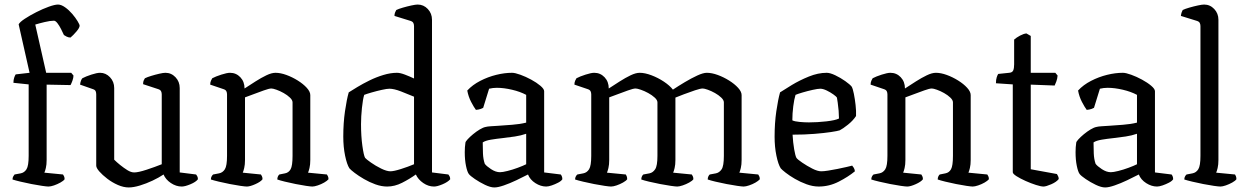

<svg xmlns="http://www.w3.org/2000/svg" viewBox="-20 -820 5468 844"><path d="M193 0Q186 0 165 -3Q144 -6 118.5 -11Q93 -16 70 -21.5Q47 -27 35 -31Q35 -39 38.5 -45Q42 -51 44 -53L71 -58Q87 -61 96.5 -76Q106 -91 106 -135V-449L39 -456Q39 -469 42.5 -479Q46 -489 49 -493L110 -500L62 -713Q67 -723 89 -737.5Q111 -752 139.5 -766.5Q168 -781 194.5 -790.5Q221 -800 235 -800Q249 -800 266 -788Q283 -776 297.5 -759Q312 -742 321 -727Q330 -712 330 -707Q330 -698 316 -681.5Q302 -665 290 -655Q281 -655 273 -659Q265 -663 261 -666Q256 -677 248.5 -692Q241 -707 232.5 -718Q224 -729 217 -729Q201 -729 176 -723Q151 -717 135 -712L183 -500H293L303 -488Q303 -478 298.5 -465.5Q294 -453 290 -446L185 -448V-117Q185 -96 181.5 -81.5Q178 -67 175 -61L257 -53Q259 -50 261.5 -45Q264 -40 264 -32Q259 -25 245.5 -17.5Q232 -10 217.5 -5Q203 0 193 0Z M546 4Q523 4 498 -7Q473 -18 451.5 -34.5Q430 -51 416.5 -66.5Q403 -82 403 -92V-405Q403 -413 400.5 -419Q398 -425 389 -428L332 -448Q333 -458 336 -465.5Q339 -473 342 -476Q357 -484 381.5 -492Q406 -500 420 -500Q445 -500 463.5 -480.5Q482 -461 482 -433V-118Q493 -107 508.5 -94.5Q524 -82 540 -72Q556 -62 570 -62Q588 -62 624.5 -74Q661 -86 691 -98V-405Q691 -413 688 -419Q685 -425 676 -428L609 -450Q609 -461 612 -467Q615 -473 617 -476Q627 -481 645 -486.5Q663 -492 680.5 -496Q698 -500 707 -500Q733 -500 751.5 -480.5Q770 -461 770 -433V-62L842 -53Q844 -51 847 -45.5Q850 -40 850 -32Q841 -20 817 -10Q793 0 779 0Q754 0 731 -15.5Q708 -31 699 -53Q678 -39 650.5 -26Q623 -13 595 -4.5Q567 4 546 4Z M1065 0Q1058 0 1037 -3Q1016 -6 990.5 -11Q965 -16 942 -21.5Q919 -27 907 -31Q907 -39 910.5 -45Q914 -51 917 -53L943 -58Q959 -61 968.5 -76Q978 -91 978 -135V-405Q978 -413 975 -419Q972 -425 963 -428L904 -448Q904 -458 907.5 -465.5Q911 -473 913 -476Q928 -484 953 -492Q978 -500 991 -500Q1018 -500 1036.5 -480.5Q1055 -461 1055 -431Q1078 -446 1103 -462Q1128 -478 1151 -489Q1174 -500 1191 -500Q1213 -500 1239 -490.5Q1265 -481 1289 -466Q1313 -451 1328.5 -434Q1344 -417 1344 -402V-117Q1344 -96 1340.5 -81.5Q1337 -67 1334 -61L1417 -53Q1419 -50 1421.5 -45Q1424 -40 1424 -32Q1418 -25 1405 -17.5Q1392 -10 1377 -5Q1362 0 1353 0Q1346 0 1325.5 -3Q1305 -6 1280 -11Q1255 -16 1232.5 -21.5Q1210 -27 1199 -31Q1199 -39 1202 -45Q1205 -51 1208 -53L1233 -58Q1249 -61 1257.5 -76Q1266 -91 1266 -135V-370Q1266 -380 1254.5 -391Q1243 -402 1227 -411Q1211 -420 1195.5 -425.5Q1180 -431 1173 -431Q1163 -431 1139.5 -422.5Q1116 -414 1092 -405Q1068 -396 1057 -392V-117Q1057 -96 1053.5 -81.5Q1050 -67 1047 -61L1127 -53Q1129 -50 1131.5 -45Q1134 -40 1134 -32Q1126 -21 1102.5 -10.5Q1079 0 1065 0Z M1682 0Q1657 0 1630.5 -9.5Q1604 -19 1580 -33Q1556 -47 1539 -60Q1522 -73 1516 -80Q1505 -97 1497 -135.5Q1489 -174 1489 -220Q1489 -279 1496.5 -331Q1504 -383 1513 -414Q1527 -423 1551 -437.5Q1575 -452 1604.5 -466.5Q1634 -481 1665.5 -490.5Q1697 -500 1725 -500Q1739 -500 1760 -492Q1781 -484 1800 -475V-705Q1800 -713 1797 -719Q1794 -725 1785 -728L1714 -750Q1714 -759 1717 -766Q1720 -773 1722 -776Q1732 -781 1751 -786.5Q1770 -792 1788.5 -796Q1807 -800 1816 -800Q1842 -800 1860.5 -780.5Q1879 -761 1879 -733V-62L1951 -53Q1953 -51 1956 -45.5Q1959 -40 1959 -32Q1949 -20 1925.5 -10Q1902 0 1888 0Q1863 0 1840.5 -15.5Q1818 -31 1808 -53Q1780 -33 1747.5 -16.5Q1715 0 1682 0ZM1696 -67Q1711 -67 1742.5 -77Q1774 -87 1800 -98V-395Q1774 -406 1743 -418Q1712 -430 1692 -430Q1681 -430 1658.5 -425Q1636 -420 1613.5 -413.5Q1591 -407 1581 -403Q1575 -384 1571 -345.5Q1567 -307 1567 -274Q1567 -221 1573 -178.5Q1579 -136 1585 -126Q1590 -120 1610.5 -105.5Q1631 -91 1655.5 -79Q1680 -67 1696 -67Z M2153 4Q2136 4 2112 -7.5Q2088 -19 2067.5 -33Q2047 -47 2041 -55Q2034 -64 2028.5 -90.5Q2023 -117 2023 -151Q2023 -174 2026 -193Q2026 -197 2035.5 -207.5Q2045 -218 2059.5 -230Q2074 -242 2089 -251Q2104 -260 2115 -262Q2122 -264 2137 -265Q2152 -266 2169 -267Q2197 -269 2231 -271.5Q2265 -274 2293 -281V-403Q2267 -417 2231 -425.5Q2195 -434 2164 -434Q2155 -434 2146.5 -433Q2138 -432 2130 -430L2104 -346Q2101 -344 2092.5 -341Q2084 -338 2072 -337Q2063 -349 2051 -372Q2039 -395 2034 -422Q2057 -447 2091 -464.5Q2125 -482 2161.5 -491Q2198 -500 2231 -500Q2244 -500 2267.5 -491.5Q2291 -483 2315 -470Q2339 -457 2355.5 -443Q2372 -429 2372 -419V-62L2445 -53Q2447 -51 2449.5 -45.5Q2452 -40 2452 -32Q2447 -24 2433.5 -17Q2420 -10 2405.5 -5Q2391 0 2381 0Q2357 0 2333.5 -15Q2310 -30 2301 -53Q2278 -41 2249.5 -27.5Q2221 -14 2195 -5Q2169 4 2153 4ZM2178 -63Q2189 -63 2211 -68.5Q2233 -74 2256 -82.5Q2279 -91 2293 -98V-232Q2270 -224 2243.5 -220Q2217 -216 2190 -213Q2162 -210 2138 -206Q2114 -202 2102 -194Q2102 -172 2103 -146Q2104 -120 2111 -100Q2118 -90 2138.5 -76.5Q2159 -63 2178 -63Z M2666 0Q2659 0 2638 -3Q2617 -6 2591.5 -11Q2566 -16 2543 -21.5Q2520 -27 2508 -31Q2508 -39 2511.5 -45Q2515 -51 2518 -53L2544 -58Q2560 -61 2569.5 -76Q2579 -91 2579 -135V-405Q2579 -413 2576 -419Q2573 -425 2564 -428L2505 -448Q2505 -458 2508.5 -465.5Q2512 -473 2514 -476Q2529 -484 2554 -492Q2579 -500 2592 -500Q2619 -500 2637.5 -480.5Q2656 -461 2656 -431Q2679 -446 2704 -462Q2729 -478 2752 -489Q2775 -500 2792 -500Q2815 -500 2844 -489Q2873 -478 2898.5 -461Q2924 -444 2938 -426Q2962 -442 2990.5 -459Q3019 -476 3045 -488Q3071 -500 3087 -500Q3109 -500 3135 -490.5Q3161 -481 3185 -466Q3209 -451 3224.5 -434Q3240 -417 3240 -402V-117Q3240 -96 3236.5 -81.5Q3233 -67 3230 -61L3313 -53Q3315 -50 3317.5 -45Q3320 -40 3320 -32Q3314 -25 3301 -17.5Q3288 -10 3273 -5Q3258 0 3249 0Q3242 0 3221 -3Q3200 -6 3174 -11Q3148 -16 3125 -21.5Q3102 -27 3091 -31Q3091 -39 3094 -45Q3097 -51 3100 -53L3127 -58Q3142 -61 3152 -75.5Q3162 -90 3162 -135V-370Q3162 -380 3150.5 -391Q3139 -402 3123 -411Q3107 -420 3091.5 -425.5Q3076 -431 3069 -431Q3059 -431 3035 -423Q3011 -415 2986 -405.5Q2961 -396 2949 -391V-117Q2949 -96 2945.5 -81.5Q2942 -67 2939 -61L3021 -53Q3023 -50 3025.5 -45Q3028 -40 3028 -32Q3023 -25 3009.5 -17.5Q2996 -10 2981 -5Q2966 0 2957 0Q2950 0 2929 -3Q2908 -6 2882 -11Q2856 -16 2833 -21.5Q2810 -27 2799 -31Q2799 -39 2802 -45Q2805 -51 2808 -53L2835 -58Q2850 -61 2860 -76Q2870 -91 2870 -135V-370Q2870 -380 2858 -391Q2846 -402 2829.5 -411Q2813 -420 2797 -425.5Q2781 -431 2774 -431Q2764 -431 2740.5 -422.5Q2717 -414 2693 -405Q2669 -396 2658 -392V-117Q2658 -96 2654.5 -81.5Q2651 -67 2648 -61L2731 -53Q2733 -50 2735 -45Q2737 -40 2737 -32Q2732 -25 2718.5 -17.5Q2705 -10 2690.5 -5Q2676 0 2666 0Z M3579 0Q3553 0 3525.5 -10Q3498 -20 3474 -34Q3450 -48 3433.5 -61Q3417 -74 3412 -80Q3401 -97 3393 -135.5Q3385 -174 3385 -219Q3385 -279 3392.5 -330.5Q3400 -382 3409 -414Q3427 -426 3461 -446.5Q3495 -467 3535.5 -483.5Q3576 -500 3614 -500Q3629 -500 3652 -489Q3675 -478 3695.5 -463.5Q3716 -449 3724 -439Q3729 -430 3733.5 -407.5Q3738 -385 3741 -358.5Q3744 -332 3743 -310Q3730 -290 3707.5 -272Q3685 -254 3671 -247Q3662 -244 3632.5 -239.5Q3603 -235 3559.5 -231.5Q3516 -228 3464 -228Q3466 -193 3471 -164Q3476 -135 3481 -126Q3486 -119 3506.5 -105Q3527 -91 3550.5 -79Q3574 -67 3590 -67Q3601 -67 3620.5 -70Q3640 -73 3662 -77.5Q3684 -82 3701.5 -86Q3719 -90 3726 -92Q3729 -89 3733 -82.5Q3737 -76 3738 -67Q3709 -43 3667 -21.5Q3625 0 3579 0ZM3536 -282Q3573 -282 3612.5 -286.5Q3652 -291 3668 -299Q3668 -314 3666.5 -333Q3665 -352 3662.5 -368.5Q3660 -385 3659 -391Q3657 -395 3644 -404.5Q3631 -414 3614.5 -422Q3598 -430 3586 -430Q3575 -430 3552.5 -425Q3530 -420 3508 -413.5Q3486 -407 3477 -403Q3471 -384 3467 -352.5Q3463 -321 3463 -291Q3473 -286 3495 -284Q3517 -282 3536 -282Z M3968 0Q3961 0 3940 -3Q3919 -6 3893.5 -11Q3868 -16 3845 -21.5Q3822 -27 3810 -31Q3810 -39 3813.5 -45Q3817 -51 3820 -53L3846 -58Q3862 -61 3871.5 -76Q3881 -91 3881 -135V-405Q3881 -413 3878 -419Q3875 -425 3866 -428L3807 -448Q3807 -458 3810.5 -465.5Q3814 -473 3816 -476Q3831 -484 3856 -492Q3881 -500 3894 -500Q3921 -500 3939.5 -480.5Q3958 -461 3958 -431Q3981 -446 4006 -462Q4031 -478 4054 -489Q4077 -500 4094 -500Q4116 -500 4142 -490.5Q4168 -481 4192 -466Q4216 -451 4231.5 -434Q4247 -417 4247 -402V-117Q4247 -96 4243.5 -81.5Q4240 -67 4237 -61L4320 -53Q4322 -50 4324.5 -45Q4327 -40 4327 -32Q4321 -25 4308 -17.5Q4295 -10 4280 -5Q4265 0 4256 0Q4249 0 4228.5 -3Q4208 -6 4183 -11Q4158 -16 4135.5 -21.5Q4113 -27 4102 -31Q4102 -39 4105 -45Q4108 -51 4111 -53L4136 -58Q4152 -61 4160.5 -76Q4169 -91 4169 -135V-370Q4169 -380 4157.5 -391Q4146 -402 4130 -411Q4114 -420 4098.5 -425.5Q4083 -431 4076 -431Q4066 -431 4042.5 -422.5Q4019 -414 3995 -405Q3971 -396 3960 -392V-117Q3960 -96 3956.5 -81.5Q3953 -67 3950 -61L4030 -53Q4032 -50 4034.5 -45Q4037 -40 4037 -32Q4029 -21 4005.5 -10.5Q3982 0 3968 0Z M4567 0Q4556 0 4534 -7Q4512 -14 4488.5 -24.5Q4465 -35 4448.5 -45.5Q4432 -56 4432 -63V-449L4358 -454Q4358 -470 4361.5 -480.5Q4365 -491 4368 -495L4416 -500Q4430 -501 4434 -510.5Q4438 -520 4438 -537V-646Q4448 -655 4464 -663.5Q4480 -672 4492 -673L4511 -662V-500H4619L4629 -488Q4628 -474 4623.5 -462Q4619 -450 4616 -444L4511 -448V-76L4626 -55Q4628 -52 4631 -46Q4634 -40 4634 -33Q4624 -20 4601 -10Q4578 0 4567 0Z M4838 4Q4821 4 4797 -7.5Q4773 -19 4752.5 -33Q4732 -47 4726 -55Q4719 -64 4713.5 -90.5Q4708 -117 4708 -151Q4708 -174 4711 -193Q4711 -197 4720.5 -207.5Q4730 -218 4744.5 -230Q4759 -242 4774 -251Q4789 -260 4800 -262Q4807 -264 4822 -265Q4837 -266 4854 -267Q4882 -269 4916 -271.5Q4950 -274 4978 -281V-403Q4952 -417 4916 -425.5Q4880 -434 4849 -434Q4840 -434 4831.5 -433Q4823 -432 4815 -430L4789 -346Q4786 -344 4777.5 -341Q4769 -338 4757 -337Q4748 -349 4736 -372Q4724 -395 4719 -422Q4742 -447 4776 -464.5Q4810 -482 4846.5 -491Q4883 -500 4916 -500Q4929 -500 4952.5 -491.5Q4976 -483 5000 -470Q5024 -457 5040.5 -443Q5057 -429 5057 -419V-62L5130 -53Q5132 -51 5134.5 -45.5Q5137 -40 5137 -32Q5132 -24 5118.5 -17Q5105 -10 5090.5 -5Q5076 0 5066 0Q5042 0 5018.5 -15Q4995 -30 4986 -53Q4963 -41 4934.5 -27.5Q4906 -14 4880 -5Q4854 4 4838 4ZM4863 -63Q4874 -63 4896 -68.5Q4918 -74 4941 -82.5Q4964 -91 4978 -98V-232Q4955 -224 4928.5 -220Q4902 -216 4875 -213Q4847 -210 4823 -206Q4799 -202 4787 -194Q4787 -172 4788 -146Q4789 -120 4796 -100Q4803 -90 4823.5 -76.5Q4844 -63 4863 -63Z M5345 0Q5337 0 5316 -3Q5295 -6 5269.5 -11Q5244 -16 5221 -21.5Q5198 -27 5186 -31Q5186 -39 5189.5 -45Q5193 -51 5196 -53L5222 -58Q5238 -61 5247.5 -76Q5257 -91 5257 -135V-705Q5257 -713 5254 -719Q5251 -725 5242 -728L5171 -750Q5172 -759 5174.5 -766Q5177 -773 5179 -776Q5189 -781 5208 -786.5Q5227 -792 5245.5 -796Q5264 -800 5273 -800Q5299 -800 5317.5 -780.5Q5336 -761 5336 -733V-117Q5336 -96 5332.5 -81.5Q5329 -67 5326 -61L5409 -53Q5411 -50 5413 -45Q5415 -40 5415 -32Q5410 -25 5396.5 -17.5Q5383 -10 5368.5 -5Q5354 0 5345 0Z"/></svg>

Font: Texturina 72pt
Style: Regular
Weight: 400
Designer: Guillermo Torres Carreño
Foundry: Omnibus-Type
Version: Version 1.002; ttfautohint (v1.8.3)